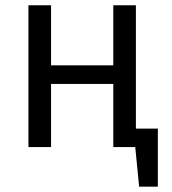

<svg xmlns="http://www.w3.org/2000/svg" viewBox="-20 -560 655 731"><path d="M411.3 0V-240.5H174.4V0H88.2V-540H174.4V-311.3H411.3V-540H497.4V-70.3H581V150.8H509.7L494.9 0Z"/></svg>

Font: FiraCode Nerd Font
Style: Regular
Weight: 400
Designer: Carrois Corporate, Edenspiekermann AG, Nikita Prokopov
Foundry: Carrois Corporate, Edenspiekermann AG, Nikita Prokopov
Version: Version 6.002;Nerd Fonts 2.2.2